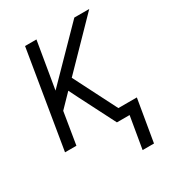

<svg xmlns="http://www.w3.org/2000/svg" viewBox="-168 -620 812 891"><g transform="rotate(-30 237.5 -174.5)"><path d="M395 171H334L363 0H295L198 -190L173 -240L106 -171L78 0H17L103 -520H164L122 -270L367 -520H447L217 -284L334 -54H433Z"/></g></svg>

Font: Iosevka QP Light
Style: Italic
Weight: 300
Italic angle: -9°
Designer: Belleve Invis
Foundry: Belleve Invis
Version: Version 20.0.0; ttfautohint (v1.8.4)